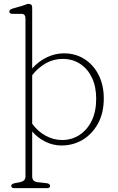

<svg xmlns="http://www.w3.org/2000/svg" viewBox="-20 -746 612 999"><path d="M147.5 -706V-390Q180.5 -427 223.8 -447.8Q267 -468.5 312 -468.5Q373.5 -468.5 420.5 -438Q467.5 -407.5 493.8 -354.8Q520 -302 520 -234Q520 -158.5 490 -103.5Q460 -48.5 410.2 -18.8Q360.5 11 300 11Q256 11 216 -8.8Q176 -28.5 147.5 -62V172Q147.5 199 176.5 202L221.5 207Q240.5 209.5 240.5 221Q240.5 233 223.5 233H55.5Q38.5 233 38.5 221Q38.5 211 57.5 207L83.5 202Q112.5 196.5 112.5 172V-650Q112.5 -674 91.5 -674H44.5Q28.5 -674 28.5 -686Q28.5 -696 44.5 -701L99.5 -717Q107 -719.5 115.5 -722.8Q124 -726 128.5 -726Q147.5 -726 147.5 -706ZM306.5 -439.5Q258.5 -439.5 218.5 -416.8Q178.5 -394 147.5 -355V-102Q177.5 -61.5 218.2 -39.5Q259 -17.5 303 -17.5Q352.5 -17.5 392.8 -43.2Q433 -69 456.8 -117Q480.5 -165 480.5 -232.5Q480.5 -296 458 -342.5Q435.5 -389 396.2 -414.2Q357 -439.5 306.5 -439.5Z"/></svg>

Font: Fraunces 9pt SuperSoft Thin
Style: Regular
Weight: 100
Version: Version 1.000;[b76b70a41]